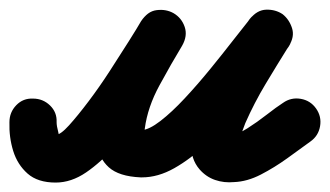

<svg xmlns="http://www.w3.org/2000/svg" viewBox="-70 -336 699 407"><path d="M-50 -77Q-50 -98 -35.5 -113Q-21 -128 0 -127Q21 -127 36 -112.5Q51 -98 50 -77Q50 -69 53.5 -56Q57 -43 51 -48Q49 -49 46.5 -49.5Q44 -50 48 -50Q58 -50 76.5 -70.5Q95 -91 118 -121.5Q141 -152 163 -186Q185 -220 203 -248.5Q221 -277 229 -291Q243 -312 262.5 -314.5Q282 -317 298 -308Q315 -298 321.5 -279Q328 -260 316 -239Q293 -201 268 -155Q243 -109 237 -64Q236 -61 237 -56Q238 -51 236 -53Q233 -56 230 -58.5Q227 -61 233 -60Q233 -60 231 -60Q230 -60 230 -60Q246 -61 270 -79.5Q294 -98 321.5 -127.5Q349 -157 375.5 -189.5Q402 -222 424.5 -251Q447 -280 460 -296Q475 -315 494.5 -315.5Q514 -316 529 -306Q543 -295 549 -276.5Q555 -258 542 -238Q517 -198 493 -158Q469 -118 450 -75Q446 -65 442 -53.5Q438 -42 436 -31Q436 -29 435.5 -31.5Q435 -34 435 -35Q434 -37 433 -38.5Q432 -40 430 -42Q428 -45 422 -47.5Q416 -50 420 -50Q434 -51 454.5 -64Q475 -77 495.5 -93Q516 -109 530 -118Q530 -118 530 -118Q530 -118 530 -118Q547 -130 567.5 -126.5Q588 -123 600 -106Q612 -89 608.5 -68.5Q605 -48 588 -36Q566 -20 539 -0.5Q512 19 483 34Q454 49 426 50Q405 52 386 45.5Q367 39 353 23Q334 1 335.5 -31.5Q337 -64 351 -101.5Q365 -139 385 -175.5Q405 -212 425 -242.5Q445 -273 456 -291Q469 -311 489 -311.5Q509 -312 525 -301Q541 -289 547 -270Q553 -251 539 -233Q518 -207 491 -172Q464 -137 433 -100Q402 -63 368 -31Q334 1 299.5 20.5Q265 40 231 40Q231 40 229 40Q228 40 228 40Q182 38 160.5 18.5Q139 -1 136 -32.5Q133 -64 142.5 -100.5Q152 -137 168 -173.5Q184 -210 201 -241Q218 -272 229 -290Q242 -312 262 -314.5Q282 -317 298 -307Q314 -297 321 -278Q328 -259 315 -238Q299 -212 277.5 -175.5Q256 -139 230 -99.5Q204 -60 174 -26Q144 8 112.5 29.5Q81 51 48 51Q10 51 -11.5 32Q-33 13 -42 -16Q-51 -45 -50 -77Q-50 -77 -50 -77Q-50 -77 -50 -77Z"/></svg>

Font: FRB American Cursive Ultra
Style: Bold Italic
Weight: 1000
Italic angle: -25°
Version: Version 2.0;Modular Font Editor K font №1